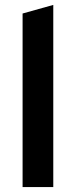

<svg xmlns="http://www.w3.org/2000/svg" viewBox="-20 -762 309 782"><path d="M72 -707V0H197V-742Z"/></svg>

Font: Talent
Style: Bold
Weight: 600
Designer: Mike Powis
Version: Version 1.001;hotconv 1.0.109;makeotfexe 2.5.65596